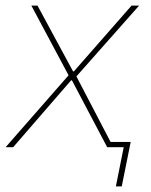

<svg xmlns="http://www.w3.org/2000/svg" viewBox="-24 -526 538 686"><path d="M390 140 418 0H359L233 -239H230L23 0H-4L221 -257L88 -506H110L237 -271H240L446 -506H473L249 -253L371 -19H443L411 140Z"/></svg>

Font: IBM Plex Sans Thin
Style: Italic
Weight: 100
Italic angle: -11.31°
Designer: Mike Abbink, Paul van der Laan, Pieter van Rosmalen
Foundry: Bold Monday
Version: Version 3.0